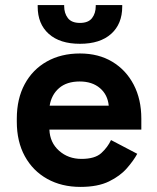

<svg xmlns="http://www.w3.org/2000/svg" viewBox="-20 -720 617 754"><path d="M296 14Q222 14 165.5 -17.5Q109 -49 77.5 -106.5Q46 -164 46 -242V-254Q46 -332 77 -389.5Q108 -447 164 -478.5Q220 -510 294 -510Q367 -510 421 -477.5Q475 -445 505 -387.5Q535 -330 535 -254V-211H174Q176 -160 212 -128Q248 -96 300 -96Q353 -96 378 -119Q403 -142 416 -170L519 -116Q505 -90 478.5 -59.5Q452 -29 408 -7.5Q364 14 296 14ZM175 -305H407Q403 -348 372.5 -374Q342 -400 293 -400Q242 -400 212 -374Q182 -348 175 -305ZM294 -548Q215 -548 171.5 -587Q128 -626 128 -694V-700H232V-696Q232 -668 246.5 -649Q261 -630 294 -630Q327 -630 341.5 -649Q356 -668 356 -696V-700H460V-694Q460 -626 416.5 -587Q373 -548 294 -548Z"/></svg>

Font: Space Grotesk
Style: Bold
Weight: 700
Designer: Florian Karsten
Foundry: Florian Karsten
Version: Version 2.000